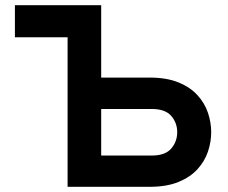

<svg xmlns="http://www.w3.org/2000/svg" viewBox="-20 -720 878 740"><path d="M240.5 0V-576.5H37.5V-700H370V-421H556.5Q622 -421 667.5 -402.5Q713 -384 741 -353.2Q769 -322.5 781.5 -285.2Q794 -248 794 -210.5Q794 -173 781.5 -135.8Q769 -98.5 741 -67.8Q713 -37 667.5 -18.5Q622 0 556.5 0ZM370 -120.5H564.5Q617 -120.5 640 -147.5Q663 -174.5 663 -210.5Q663 -246.5 640 -273.2Q617 -300 564.5 -300H370Z"/></svg>

Font: Overpass
Style: Bold
Weight: 700
Designer: Delve Withrington, Dave Bailey, Thomas Jockin
Foundry: Delve Fonts LLC
Version: Version 4.000; ttfautohint (v1.8.3)